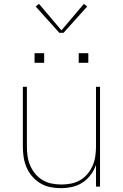

<svg xmlns="http://www.w3.org/2000/svg" viewBox="-20 -972 640 1000"><path d="M297 8Q269 8 241.5 2.5Q214 -3 190 -17.5Q166 -32 147.5 -53.5Q129 -75 118 -101Q107 -127 103 -154.5Q99 -182 99 -210V-520H120V-210Q120 -185 123.5 -159.5Q127 -134 137 -110.5Q147 -87 163.5 -67Q180 -47 202 -34Q224 -21 249.5 -16Q275 -11 300 -11Q325 -11 350.5 -16Q376 -21 398 -34Q420 -47 436.5 -67Q453 -87 463 -110.5Q473 -134 476.5 -159.5Q480 -185 480 -210V-520H501V0H480V-113Q470 -85 452 -61Q434 -37 409.5 -21Q385 -5 355.5 1.5Q326 8 297 8ZM390 -645V-695H440V-645ZM160 -645V-695H210V-645ZM289 -801 166 -938 183 -952 300 -814 417 -952 434 -938 311 -801Z"/></svg>

Font: Iosevka SS04 Thin Extended
Style: Regular
Weight: 100
Width: 7
Monospace: yes
Designer: Belleve Invis
Foundry: Belleve Invis
Version: Version 19.0.0; ttfautohint (v1.8.4)